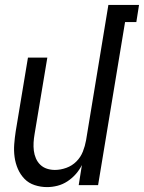

<svg xmlns="http://www.w3.org/2000/svg" viewBox="-20 -755 587 783"><path d="M172 8Q146 8 121.5 0Q97 -8 80 -25.5Q63 -43 53 -66Q43 -89 39.5 -114.5Q36 -140 38 -166.5Q40 -193 44 -219L94 -520H173L121 -208Q118 -191 117 -174Q116 -157 118 -140.5Q120 -124 126.5 -109Q133 -94 144.5 -83Q156 -72 171.5 -67Q187 -62 204 -62Q227 -62 250.5 -70.5Q274 -79 291.5 -96.5Q309 -114 318 -137Q327 -160 331 -183L422 -735H547L536 -665H490L380 0H301L314 -82Q304 -62 289 -45Q274 -28 255 -15.5Q236 -3 214.5 2.5Q193 8 172 8Z"/></svg>

Font: Iosevka Oblique
Style: Regular
Weight: 400
Italic angle: -9°
Monospace: yes
Designer: Belleve Invis
Foundry: Belleve Invis
Version: Version 32.5.0; ttfautohint (v1.8.4)